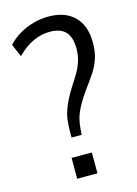

<svg xmlns="http://www.w3.org/2000/svg" viewBox="-111 -775 594 835"><g transform="rotate(-15 186.5 -357.0)"><path d="M153.2 -179.4V-206.4Q153.2 -232.5 156.4 -259.3Q159.5 -286.1 174.1 -321.1Q188.7 -356 221 -406Q234 -425.6 245.9 -446.3Q257.8 -466.9 265.9 -491.7Q274 -516.5 274 -548.5Q274 -582.4 263.7 -604.7Q253.3 -627.1 232.5 -637.7Q211.7 -648.3 180.4 -648.3Q141.6 -648.3 104.6 -631.2Q67.5 -614.2 32 -578.2L7.5 -635.8Q29.7 -659.8 58.9 -677.2Q88.1 -694.6 122.4 -704.3Q156.7 -713.9 191.6 -713.9Q241.4 -713.9 276.7 -695.3Q312 -676.6 330.9 -641.2Q349.7 -605.8 349.7 -553.9Q349.7 -513.4 339.2 -482.3Q328.6 -451.2 311.2 -424.9Q293.8 -398.6 274 -372.3Q242.3 -328.3 227.3 -299.2Q212.3 -270.1 207.1 -248.4Q201.8 -226.6 200.4 -203.7L198.7 -179.4ZM130.3 0V-93.8H221.6V0Z"/></g></svg>

Font: Nunito Sans 12pt ExtraLight Condensed
Style: Regular
Weight: 200
Width: 3
Version: Version 3.101;gftools[0.9.27]